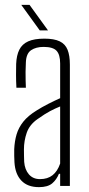

<svg xmlns="http://www.w3.org/2000/svg" viewBox="-20 -765 366 790"><path d="M140.5 5Q93.5 5 68 -21.8Q42.5 -48.5 39.5 -97Q39 -112 38.5 -123.8Q38 -135.5 38.5 -151Q40 -184 48.2 -212Q56.5 -240 76 -264.5Q95.5 -289 131.5 -311Q152 -324 179 -337.8Q206 -351.5 227.5 -361V-504Q227.5 -540 212.8 -556Q198 -572 159.5 -572Q128 -572 108 -558.5Q88 -545 86.5 -509Q85.5 -489 85.2 -469.8Q85 -450.5 85.5 -433.8Q86 -417 86.5 -404H47.5Q46 -433.5 46 -457.2Q46 -481 46.5 -502Q48 -537.5 59.5 -560.5Q71 -583.5 96 -594.8Q121 -606 162.5 -606Q202.5 -606 225.5 -595Q248.5 -584 258 -560.2Q267.5 -536.5 267.5 -499V0H227.5V-50H222.5Q213 -26 194.8 -10.5Q176.5 5 140.5 5ZM144.5 -28Q176 -28 196.2 -44Q216.5 -60 227.5 -92V-327Q207.5 -319 186.5 -308Q165.5 -297 134.5 -275Q101.5 -252 90 -218.8Q78.5 -185.5 78.5 -150Q78.5 -136 78.8 -122.5Q79 -109 79.5 -99Q82 -67 99 -47.5Q116 -28 144.5 -28ZM143.5 -640 67.5 -745H101.5L177.5 -640Z"/></svg>

Font: Big Shoulders Text Thin Thin
Style: Regular
Weight: 250
Version: Version 2.002